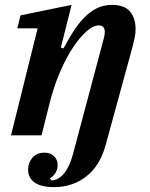

<svg xmlns="http://www.w3.org/2000/svg" viewBox="-20 -554 614 786"><path d="M202 212Q148 212 121.5 193Q95 174 95 140Q95 114 112 92.5Q129 71 162 71Q187 71 201.5 85.5Q216 100 216 123Q216 137 208.5 151.5Q201 166 184 176L191 185Q251 180 279 76L406 -401Q409 -414 409 -423Q409 -450 385 -450Q362 -450 334.5 -426Q307 -402 279 -360Q251 -318 226 -260Q201 -202 184 -135L150 0H25L134 -438H51L64 -491L273 -534L229 -359L240 -356Q259 -392 279.5 -424Q300 -456 323.5 -480.5Q347 -505 375 -519.5Q403 -534 439 -534Q489 -534 512 -507Q535 -480 535 -435Q535 -418 531.5 -400.5Q528 -383 523 -364L413 38Q390 124 333.5 168Q277 212 202 212Z"/></svg>

Font: IBM Plex Serif SemiBold
Style: Italic
Weight: 600
Italic angle: -14°
Designer: Mike Abbink, Paul van der Laan, Pieter van Rosmalen
Foundry: Bold Monday
Version: Version 2.5